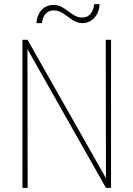

<svg xmlns="http://www.w3.org/2000/svg" viewBox="-20 -902 640 922"><path d="M513.2 0H488.8L111.8 -666L112.8 0H87.9V-710.9H112.3L488.8 -46.4L487.8 -710.9H513.2ZM458.5 -881.8Q457.5 -863.8 451.7 -847.4Q445.8 -831.1 435.1 -818.6Q424.3 -806.2 409.4 -798.6Q394.5 -791 375 -791Q360.8 -791 349.1 -795.7Q337.4 -800.3 326.7 -807.1Q315.9 -814 305.9 -821.8Q295.9 -829.6 285.4 -836.4Q274.9 -843.3 263.4 -847.7Q252 -852.1 238.8 -852.1Q224.6 -852.1 214.4 -847.2Q204.1 -842.3 197.3 -834Q190.4 -825.7 186.5 -814.7Q182.6 -803.7 181.2 -791H154.8Q155.8 -809.1 161.9 -825Q168 -840.8 178.5 -852.8Q189 -864.7 204.1 -871.6Q219.2 -878.4 238.8 -878.4Q259.3 -878.4 275.9 -868.9Q292.5 -859.4 307.9 -847.9Q323.2 -836.4 339.1 -827.1Q355 -817.9 375 -817.9Q389.2 -817.9 399.4 -823.2Q409.7 -828.6 416.5 -837.4Q423.3 -846.2 427 -857.7Q430.7 -869.1 432.1 -881.8Z"/></svg>

Font: Roboto Mono Thin
Style: Regular
Weight: 250
Designer: Google
Version: Version 2.000985; 2015; ttfautohint (v1.3)